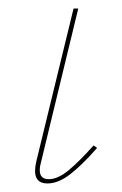

<svg xmlns="http://www.w3.org/2000/svg" viewBox="-20 -426 286 449"><path d="M62 -26Q62 -36 65 -49L152 -406H163L76 -47Q73 -37 73 -28Q73 -7 94 -7Q115 -7 139.5 -27Q164 -47 199 -86L207 -80Q171 -39 143.5 -18Q116 3 91 3Q62 3 62 -26Z"/></svg>

Font: Ysabeau Infant Hairline
Style: Italic
Weight: 100
Italic angle: -12°
Designer: Christian Thalmann (Catharsis Fonts)
Version: Version 0.003